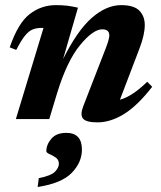

<svg xmlns="http://www.w3.org/2000/svg" viewBox="-20 -465 627 750"><path d="M43.5 -270 18 -280Q50.5 -375 96 -410Q141.5 -445 198 -445Q222.5 -445 241.5 -442.8Q260.5 -440.5 284.5 -435L226.5 -234.5Q282.5 -346.5 339.2 -395.8Q396 -445 453 -445Q503.5 -445 524.5 -423.2Q545.5 -401.5 545.5 -367.5Q545.5 -329.5 525 -276L448.5 -75.5Q473.5 -82.5 499.2 -99.5Q525 -116.5 555 -145.5L574.5 -126Q516.5 -51.5 464 -19.2Q411.5 13 360.5 13Q317.5 13 304.8 -1.2Q292 -15.5 305 -49.5L393.5 -277.5Q407 -312.5 407 -326.5Q407 -350.5 379.5 -350.5Q343.5 -350.5 292.5 -288.5Q241.5 -226.5 203 -101L172.5 0H42L150 -356H142.5Q123 -356 107.8 -350Q92.5 -344 77.5 -325.5Q62.5 -307 43.5 -270ZM161 125.5Q161 100 180.5 77Q200 54 239 54Q300 54 300 119.5Q300 169 260.5 210Q221 251 127 265.5L131.5 231Q179 221.5 194.5 206Q210 190.5 210 174.5Q210 159 197.8 150.5Q185.5 142 173.2 136.8Q161 131.5 161 125.5Z"/></svg>

Font: Newsreader Text
Style: Bold Italic
Weight: 700
Italic angle: -17°
Designer: Hugues Gentile
Foundry: Production Type
Version: Version 1.001